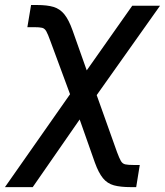

<svg xmlns="http://www.w3.org/2000/svg" viewBox="-72 -559 672 783"><path d="M-51.8 204.1 254.4 -232.9H300.3L405.3 61.5Q414.6 86.4 421.1 97.7Q427.7 108.9 439 111.3Q450.2 113.8 472.7 113.8H498L483.4 204.1H461.4Q419.4 204.1 392.6 196.8Q365.7 189.5 347.9 167.7Q330.1 146 314.9 104L252.9 -71.8L61.5 204.1ZM231.9 -125.5 133.3 -392.1Q123.5 -419.4 116.9 -431.2Q110.4 -442.9 99.9 -445.6Q89.4 -448.2 66.4 -448.2H39.6L54.7 -538.6H78.1Q120.1 -538.6 146.2 -530.8Q172.4 -522.9 190.4 -500.7Q208.5 -478.5 224.1 -434.6L281.7 -272L467.3 -535.6H580.6L290 -125.5Z"/></svg>

Font: Inter 20pt Medium
Style: Italic
Weight: 500
Italic angle: -9.3988°
Version: Version 4.001;git-66647c0bb